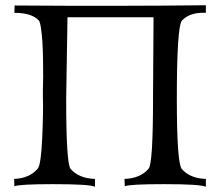

<svg xmlns="http://www.w3.org/2000/svg" viewBox="-20 -713 841 734"><path d="M767 1Q747 -9 607 -9Q476 -9 457 -1L456 -29Q516 -31 548 -68Q565 -87 565 -336L567 -647H238Q233 -357 233 -335Q233 -87 250 -67Q282 -31 343 -29V1Q324 -9 182 -9Q56 -9 35 -1L34 -29Q92 -31 124 -68Q137 -83 141.5 -188Q146 -293 144 -338V-366Q145 -393 145 -420.5Q145 -448 144.5 -486Q144 -524 142 -553.5Q140 -583 136.5 -606.5Q133 -630 128 -635Q101 -664 35 -664L36 -692Q435 -689 767 -693V-664Q707 -667 676 -635Q656 -613 656 -336Q656 -89 675 -67Q706 -31 767 -29Z"/></svg>

Font: GFS Artemisia
Style: Regular
Weight: 400
Designer: Takis Katsoulidis and George D. Matthiopoulos
Foundry: Takis Katsoulidis and George D. Matthiopoulos
Version: Version 1.0